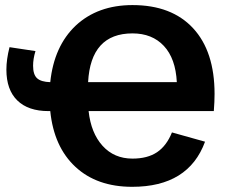

<svg xmlns="http://www.w3.org/2000/svg" viewBox="-20 -718 896 748"><path d="M649.9 -202.1 778.8 -166Q714.4 9.8 495.1 9.8Q357.4 9.8 273.7 -68.1Q189.9 -146 175.8 -285.2H168.9Q89.8 -285.2 47.4 -326.7Q4.9 -368.2 4.9 -446.8Q4.9 -486.3 17.1 -534.2L118.2 -519Q108.9 -488.8 108.9 -461.9Q108.9 -427.2 124.5 -413.1Q140.1 -398.9 175.8 -397.9Q190.4 -538.1 274.9 -618.2Q360.8 -698.2 496.1 -698.2Q648.9 -698.2 732.4 -607.9Q815.9 -517.6 815.9 -352.1Q815.9 -322.3 813 -285.2H325.2Q334.5 -199.7 379.6 -149.9Q424.8 -100.1 496.1 -100.1Q554.7 -100.1 591.8 -125Q628.9 -149.9 649.9 -202.1ZM496.1 -587.9Q333.5 -587.9 323.2 -397.9H668.9Q664.1 -490.2 618.4 -539.1Q572.8 -587.9 496.1 -587.9Z"/></svg>

Font: Libra Sans Modern
Style: Bold
Weight: 700
Foundry: Stefan Peev, Context Ltd
Version: Version 1.000